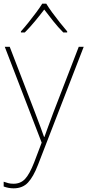

<svg xmlns="http://www.w3.org/2000/svg" viewBox="-26 -783 476 1046"><path d="M0 -528H27L164 -172Q182 -124 194.5 -91Q207 -58 214 -37H216Q224 -59 235.5 -91Q247 -123 264 -168L403 -528H430L181 115Q156 180 126.5 211.5Q97 243 48 243Q21 243 -6 233V207Q8 212 20 215Q32 218 48 218Q86 218 110.5 192Q135 166 160 102L201 -6ZM226 -763Q238 -743 258 -715.5Q278 -688 300 -660.5Q322 -633 340 -612V-606H319Q291 -634 263.5 -668.5Q236 -703 215 -731Q194 -703 165.5 -668.5Q137 -634 109 -606H88V-612Q107 -633 129 -660.5Q151 -688 171.5 -715.5Q192 -743 204 -763Z"/></svg>

Font: Noto Sans Devanagari Thin
Style: Regular
Weight: 100
Designer: Jelle Bosma - Monotype Design Team
Foundry: Monotype Imaging Inc.
Version: Version 2.004; ttfautohint (v1.8.4.7-5d5b)